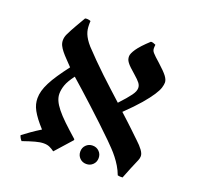

<svg xmlns="http://www.w3.org/2000/svg" viewBox="-104 -667 809 787"><g transform="rotate(20 300.5 -274.0)"><path d="M203.1 3.4Q191.9 -4.9 181.4 -9.5Q170.9 -14.2 156.2 -14.2Q140.6 -14.2 119.9 -8.5Q99.1 -2.9 66.9 8.3Q63.5 4.9 59.8 -1Q56.2 -6.8 54.7 -13.2Q69.8 -24.9 88.6 -38.1Q107.4 -51.3 129.4 -64.9Q112.3 -83.5 100.6 -99.1Q88.9 -114.7 81.5 -128.2Q74.2 -141.6 71 -154.3Q67.9 -167 67.9 -179.7Q67.9 -195.3 72.5 -212.2Q77.1 -229 87.2 -248.8Q97.2 -268.6 112.8 -291.7Q128.4 -314.9 150.4 -343.8Q136.7 -358.4 124.8 -370.6Q112.8 -382.8 103.8 -394Q94.7 -405.3 89.6 -415.8Q84.5 -426.3 84.5 -438Q84.5 -452.1 90.8 -465.3Q102.1 -488.8 114.5 -510Q127 -531.2 139.6 -553.2Q145 -554.7 151.9 -554Q158.7 -553.2 164.1 -550.8Q163.6 -546.9 163.6 -542.5Q163.6 -538.1 163.6 -534.7Q163.6 -524.4 165 -514.9Q166.5 -505.4 170.4 -495.6Q174.3 -485.8 181.2 -475.1Q188 -464.4 199.2 -451.7Q219.7 -429.7 242.9 -406.5Q266.1 -383.3 290 -360.6Q314 -337.9 337.9 -316.2Q361.8 -294.4 383.8 -274.4Q399.4 -291 410.4 -304Q421.4 -316.9 428.5 -326.7Q435.5 -336.4 438.7 -344.2Q441.9 -352.1 441.9 -359.4Q441.9 -370.6 434.3 -380.6Q426.8 -390.6 408.7 -406.2Q394 -418.9 384.8 -427.7Q375.5 -436.5 370.4 -443.6Q365.2 -450.7 363.5 -456.5Q361.8 -462.4 361.8 -469.2Q361.8 -481 376.2 -502.2Q390.6 -523.4 425.8 -555.7Q429.7 -556.6 436 -554.7Q442.4 -552.7 447.3 -550.3Q446.8 -545.4 446.5 -542Q446.3 -538.6 446.3 -535.6Q446.3 -530.3 447.8 -525.9Q449.2 -521.5 453.6 -516.4Q458 -511.2 465.8 -503.9Q473.6 -496.6 486.3 -485.4Q514.6 -460 525.9 -445.1Q537.1 -430.2 537.1 -418Q537.1 -408.7 533 -395Q528.8 -381.3 515.6 -361.1Q502.4 -340.8 478.3 -312.5Q454.1 -284.2 414.1 -245.6Q435.1 -226.6 450 -212.6Q464.8 -198.7 475.6 -188.5Q486.3 -178.2 493.9 -170.9Q501.5 -163.6 507.8 -157.7Q526.9 -140.1 537.1 -126Q547.4 -111.8 547.4 -100.6Q547.4 -91.8 543.5 -82.5Q533.7 -60.1 524.9 -38.6Q516.1 -17.1 506.8 6.8Q494.6 7.8 485.4 5.4Q478 -14.2 468 -30.8Q458 -47.4 446.5 -62Q435.1 -76.7 422.4 -89.8Q409.7 -103 397 -115.7Q371.1 -141.1 341.1 -169.4Q311 -197.8 281.7 -224.6Q252.4 -251.5 226.3 -274.9Q200.2 -298.3 181.6 -314.5Q160.2 -286.1 153.1 -265.9Q146 -245.6 146 -227.5Q146 -212.9 152.6 -197.8Q159.2 -182.6 173.6 -164.6Q188 -146.5 210.9 -124.5Q233.9 -102.5 267.1 -73.2Q268.1 -70.8 267.1 -68.4ZM307.6 -34.2Q307.6 -51.3 319.1 -62.7Q330.6 -74.2 347.7 -74.2Q364.7 -74.2 376.2 -62.7Q387.7 -51.3 387.7 -34.2Q387.7 -17.1 376.2 -5.6Q364.7 5.9 347.7 5.9Q330.6 5.9 319.1 -5.6Q307.6 -17.1 307.6 -34.2Z"/></g></svg>

Font: Federov2
Style: Regular
Weight: 400
Designer: Olexa M. Volochay | Cyreal.org
Foundry: Olexa M. Volochay | Cyreal.org
Version: Version 1.000